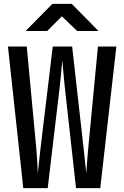

<svg xmlns="http://www.w3.org/2000/svg" viewBox="-20 -970 640 990"><path d="M223 -810 299 -886 378 -810H488L350 -950H250L112 -810ZM226 0 289 -531C294 -572 298 -628 301 -659L313 -531L372 0H497L580 -730H485L435 -206C431 -166 427 -108 425 -76C422 -108 415 -166 411 -206L352 -730H252L189 -206C184 -166 179 -108 175 -76C174 -108 171 -166 167 -206L118 -730H21L100 0Z"/></svg>

Font: Tekne LDO SemiBold
Style: Regular
Weight: 600
Monospace: yes
Designer: Alessio Laiso, Mario Rullo, Paolo Rosset
Foundry: Alessio Laiso
Version: Version 1.000;hotconv 1.0.109;makeotfexe 2.5.65596